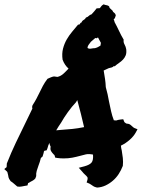

<svg xmlns="http://www.w3.org/2000/svg" viewBox="-45 -847 651 881"><path d="M234.4 -251Q263.7 -252.9 287.6 -255.4Q311.5 -257.8 340.8 -263.7Q334 -293 326.2 -324.7Q318.4 -356.4 309.6 -387.7L303.7 -377.9Q284.2 -357.4 266.1 -332Q248 -306.6 235.4 -284.2Q229.5 -275.4 223.6 -266.6Q217.8 -257.8 212.9 -249ZM478.5 -544.9Q473.6 -539.1 467.8 -537.6Q461.9 -536.1 454.1 -534.2Q449.2 -532.2 443.4 -529.3Q437.5 -526.4 430.7 -523.4Q434.6 -501 437 -484.4Q439.5 -467.8 440.4 -447.3Q445.3 -430.7 448.7 -414.6Q452.1 -398.4 455.1 -381.8Q460 -358.4 464.8 -336.4Q469.7 -314.5 477.5 -294.9Q485.4 -294.9 487.3 -293.9Q492.2 -295.9 497.6 -296.9Q502.9 -297.9 509.8 -298.8L520.5 -299.8L524.4 -290Q525.4 -285.2 534.2 -280.3Q546.9 -279.3 552.7 -274.9Q558.6 -270.5 563.5 -265.6Q567.4 -261.7 571.3 -259.8L585.9 -253.9L578.1 -239.3Q568.4 -221.7 550.3 -205.6Q532.2 -189.5 509.8 -178.7Q510.7 -172.9 511.2 -167.5Q511.7 -162.1 513.7 -156.2Q516.6 -139.6 518.6 -122.1Q520.5 -104.5 518.6 -85.9Q510.7 -65.4 499.5 -48.3Q488.3 -31.2 473.1 -18.1Q458 -4.9 439.5 3.9Q420.9 12.7 400.4 13.7Q387.7 10.7 383.3 7.3Q378.9 3.9 374 1Q371.1 -1 368.7 -2.4Q366.2 -3.9 364.3 -4.9L352.5 -9.8L356.4 -22.5Q358.4 -30.3 355.5 -34.7Q352.5 -39.1 343.8 -46.9Q340.8 -49.8 337.9 -52.7Q335 -55.7 333 -58.6L316.4 -77.1L342.8 -84Q367.2 -90.8 375.5 -101.6Q383.8 -112.3 381.8 -137.7Q362.3 -141.6 349.1 -138.7Q335.9 -135.7 322.3 -131.8Q304.7 -127 286.6 -123.5Q268.6 -120.1 247.1 -120.1Q239.3 -120.1 232.4 -120.6Q225.6 -121.1 217.8 -122.1L208 -124Q206.1 -134.8 204.1 -136.2Q202.1 -137.7 200.2 -139.6Q195.3 -144.5 189.9 -152.8Q184.6 -161.1 187.5 -173.8Q182.6 -182.6 181.6 -191.4Q175.8 -179.7 172.9 -167L168.9 -157.2L159.2 -155.3Q157.2 -154.3 156.2 -150.9Q155.3 -147.5 155.3 -145.5L150.4 -128.9Q148.4 -127 146.5 -125.5Q144.5 -124 142.6 -122.1Q140.6 -113.3 137.7 -104.5Q134.8 -95.7 131.8 -87.9Q127 -75.2 123.5 -63Q120.1 -50.8 121.1 -39.1L117.2 -28.3Q112.3 -22.5 106.4 -19Q100.6 -15.6 94.7 -12.7Q92.8 -10.7 89.4 -9.3Q85.9 -7.8 84 -6.8L81.1 3.9L69.3 5.9Q58.6 7.8 54.2 8.8Q49.8 9.8 43.9 9.8L34.2 8.8Q23.4 0 17.6 -5.4Q11.7 -10.7 3.9 -15.6Q-4.9 -27.3 -5.9 -33.2Q-6.8 -39.1 -7.8 -43.9Q-9.8 -49.8 -10.3 -53.7Q-10.7 -57.6 -12.7 -59.6L-25.4 -71.3L-14.6 -80.1L-13.7 -96.7Q5.9 -146.5 27.8 -192.4Q49.8 -238.3 73.2 -286.1Q81.1 -301.8 88.4 -317.4Q95.7 -333 103.5 -348.6Q102.5 -351.6 102.5 -355.5Q102.5 -359.4 104.5 -364.3Q115.2 -380.9 122.1 -394Q128.9 -407.2 135.7 -420.9Q143.6 -437.5 151.9 -453.1Q160.2 -468.8 172.9 -485.4L188.5 -492.2Q191.4 -493.2 195.3 -494.6Q199.2 -496.1 204.1 -496.1L218.8 -494.1Q234.4 -498 246.1 -508.8Q257.8 -519.5 269.5 -532.2Q251 -548.8 242.2 -573.2Q238.3 -600.6 244.1 -623.5Q250 -646.5 261.2 -666Q272.5 -685.5 286.6 -702.1Q300.8 -718.8 313.5 -734.4Q319.3 -732.4 321.8 -737.8Q324.2 -743.2 329.1 -744.1Q332 -752 338.9 -755.4Q345.7 -758.8 349.6 -766.6Q357.4 -768.6 362.3 -773.9Q367.2 -779.3 375 -781.2Q383.8 -791 388.2 -795.9Q392.6 -800.8 398.4 -808.6Q403.3 -809.6 405.8 -809.1Q408.2 -808.6 413.1 -809.6Q418 -816.4 420.9 -819.8Q423.8 -823.2 430.7 -827.1Q436.5 -824.2 443.8 -823.2Q451.2 -822.3 456.1 -817.4Q456.1 -812.5 459 -809.6Q461.9 -806.6 464.8 -804.2Q467.8 -801.8 470.2 -799.3Q472.7 -796.9 473.6 -793Q480.5 -787.1 482.4 -785.2Q484.4 -783.2 486.3 -776.4Q484.4 -771.5 482.9 -766.1Q481.4 -760.7 476.6 -758.8Q481.4 -747.1 480.5 -746.1Q491.2 -726.6 501 -705.6Q510.7 -684.6 522.5 -665Q520.5 -653.3 526.4 -643.1Q532.2 -632.8 534.2 -621.1Q536.1 -603.5 531.7 -592.8Q527.3 -582 519.5 -573.7Q511.7 -565.4 501 -558.1Q490.2 -550.8 480.5 -542ZM416 -637.7Q418 -646.5 418 -650.4Q414.1 -656.2 411.1 -663.1Q408.2 -669.9 404.3 -675.8Q399.4 -668.9 392.6 -672.9Q387.7 -668 382.3 -664.1Q377 -660.2 372.1 -655.3Q366.2 -646.5 361.8 -641.6Q357.4 -636.7 356.4 -627Q363.3 -622.1 373 -624Q382.8 -626 390.6 -626Q398.4 -627.9 404.3 -630.9Q410.2 -633.8 416 -637.7Z"/></svg>

Font: Permanent Marker
Style: Regular
Weight: 400
Designer: Font Diner, Inc
Foundry: Font Diner, Inc
Version: Version 1.000